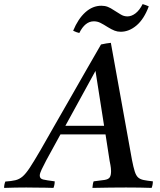

<svg xmlns="http://www.w3.org/2000/svg" viewBox="-104 -916 780 937"><path d="M431 -131 411 -260H191L122 -134Q109 -109 99.5 -89.5Q90 -70 90 -59Q90 -44 106.5 -40Q123 -36 163 -31Q163 -14 157 1Q143 0 117 0Q91 0 65 -0.5Q39 -1 24 -1Q-4 -1 -29 -0.5Q-54 0 -84 1Q-84 -15 -78 -30Q-48 -32 -29 -36.5Q-10 -41 6 -54.5Q22 -68 42 -98.5Q62 -129 94 -184Q122 -233 159 -298Q196 -363 237 -434Q278 -505 317 -574Q356 -643 389 -699Q403 -702 414.5 -704Q426 -706 437 -707L540 -136Q547 -100 553.5 -79.5Q560 -59 570 -50Q580 -41 597 -37.5Q614 -34 642 -31Q642 -14 636 1Q612 0 578 -0.5Q544 -1 511 -1Q482 -1 435 -0.5Q388 0 347 1Q348 -7 349 -15.5Q350 -24 353 -31Q389 -35 407 -38Q425 -41 431.5 -50.5Q438 -60 438 -81Q438 -86 437 -96.5Q436 -107 431 -131ZM215 -302H404L362 -570ZM592 -896Q600 -894 607.5 -891Q615 -888 622 -885Q599 -823 562.5 -792Q526 -761 485 -761Q469 -761 455 -766.5Q441 -772 423 -783Q401 -797 386 -804.5Q371 -812 354 -812Q311 -812 283 -755Q269 -758 253 -766Q277 -824 312.5 -856Q348 -888 391 -888Q408 -888 422 -882.5Q436 -877 452 -866Q470 -855 485 -845.5Q500 -836 518 -836Q538 -836 557.5 -851Q577 -866 592 -896Z"/></svg>

Font: Tiro Telugu
Style: Italic
Weight: 400
Italic angle: -11°
Designer: Telugu: John Hudson & Fiona Ross, assisted by Kaja Sojewska. Latin: John Hudson with Paul Hanslow, assisted by Kaja Soje
Foundry: Tiro Typeworks Ltd.
Version: Version 1.52